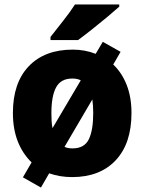

<svg xmlns="http://www.w3.org/2000/svg" viewBox="-20 -786 650 863"><path d="M571 -278Q571 -141 500 -65.5Q429 10 304 10Q249 10 201 -7L164 57L83 11L122 -56Q81 -96 59.5 -151.5Q38 -207 38 -278Q38 -414 109.5 -488.5Q181 -563 307 -563Q362 -563 410 -544L442 -598L522 -553L489 -496Q528 -459 549.5 -404Q571 -349 571 -278ZM211 -277Q211 -258 212 -241.5Q213 -225 216 -210L343 -425Q328 -433 305 -433Q254 -433 232.5 -394Q211 -355 211 -277ZM399 -278Q399 -295 398 -310.5Q397 -326 395 -339L270 -126Q284 -119 306 -119Q359 -119 379 -159.5Q399 -200 399 -278ZM516 -756Q496 -738 462.5 -710Q429 -682 393 -653.5Q357 -625 331 -606H207V-620Q232 -652 264 -692.5Q296 -733 317 -766H516Z"/></svg>

Font: Noto Sans SemiCondensed Black
Style: Regular
Weight: 900
Width: 4
Designer: Monotype Design Team
Foundry: Monotype Imaging Inc.
Version: Version 2.013; ttfautohint (v1.8.4.7-5d5b)